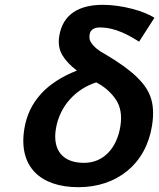

<svg xmlns="http://www.w3.org/2000/svg" viewBox="-20 -762 661 797"><path d="M225.9 -612C221.2 -582 225.4 -555.8 238.5 -533.5C251.6 -511.2 271.9 -489.7 299.3 -469C171.4 -419 98.5 -338 80.8 -226C56.1 -69.8 147.6 15 305.6 15C465.6 15 585.8 -81.1 611 -240C627 -341.1 598.8 -392.9 547.2 -443C518.3 -471 476.4 -501.3 421.6 -534C391.4 -550.4 368.7 -566.6 355.4 -590C351.3 -597.3 350.2 -607.3 352.2 -620C355.2 -639 371.7 -648 394.6 -648C459.8 -648 516.3 -614.9 557.3 -589L621 -688C578.7 -716.6 484.3 -742 407.5 -742C309.2 -742 240.5 -703.9 225.9 -612ZM328.6 -86C240.8 -86 197.9 -138.2 211.8 -226C227.7 -326.3 299.3 -394.6 379.5 -420C414 -402 441.1 -378.3 460.8 -349C480.5 -319.7 486.8 -282.7 479.7 -238C465.7 -149.4 411.7 -86 328.6 -86Z"/></svg>

Font: Fog Sans
Style: It
Weight: 700
Foundry: Intel Corporation
Version: Version 1.00